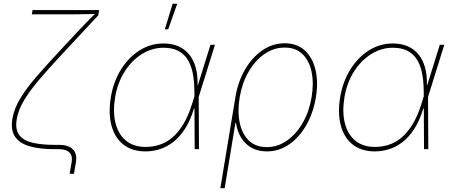

<svg xmlns="http://www.w3.org/2000/svg" viewBox="-20 -780 2353 1004"><path d="M344.2 128.9 354.5 68.4Q358.4 45.9 352.1 30.8Q345.7 15.6 329.1 7.8Q312.5 0 284.7 0H261.7Q190.9 0 138.2 -14.2Q85.4 -28.3 60.1 -63.2Q34.7 -98.1 44.9 -159.7Q54.2 -213.4 86.9 -266.8Q119.6 -320.3 170.9 -379.4Q222.2 -438.5 287.1 -508.3L379.4 -607.4Q391.6 -620.6 404.3 -633.8Q417 -647 429.9 -660.4Q442.9 -673.8 456.1 -687Q469.2 -700.2 482.4 -713.4L481.4 -707Q464.4 -706.5 447.3 -706.3Q430.2 -706.1 413.1 -705.8Q396 -705.6 378.9 -705.3Q361.8 -705.1 344.7 -705.1H146.5L150.4 -727.5H498.5L493.7 -699.7L301.8 -493.7Q236.8 -424.3 187.3 -366.2Q137.7 -308.1 106.7 -257.1Q75.7 -206.1 67.4 -156.2Q58.6 -103 80.6 -74Q102.5 -44.9 150.1 -33.7Q197.8 -22.5 265.6 -22.5H288.6Q338.4 -22.5 361.3 1.2Q384.3 24.9 377 68.4L366.7 128.9Z M741.2 11.7Q670.9 11.7 625.5 -23.9Q580.1 -59.6 563 -123.5Q545.9 -187.5 559.6 -271.5Q573.2 -353.5 613 -417Q652.8 -480.5 710.2 -516.6Q767.6 -552.7 834.5 -552.7Q878.4 -552.7 912.4 -538.1Q946.3 -523.4 969.2 -495.4Q992.2 -467.3 1003.4 -426.8Q1014.6 -386.2 1013.2 -334H1019V-274.4L1020.5 0H998L996.6 -302.7Q996.1 -360.4 986.6 -403.1Q977.1 -445.8 957.3 -474.1Q937.5 -502.4 907.2 -516.4Q877 -530.3 835 -530.3Q774.9 -530.3 721.7 -497.1Q668.5 -463.9 631.6 -405.5Q594.7 -347.2 582 -271.5Q569.3 -194.3 584.2 -135.7Q599.1 -77.1 638.9 -44.4Q678.7 -11.7 741.2 -11.7Q776.9 -11.7 811.5 -22.2Q846.2 -32.7 877.9 -58.3Q909.7 -84 937 -127.9Q964.4 -171.9 984.9 -238.3L1080.6 -545.9H1104L1018.6 -271.5L1000 -211.9H994.1Q974.6 -147.9 946.3 -104.7Q918 -61.5 884 -35.9Q850.1 -10.3 813.7 0.7Q777.3 11.7 741.2 11.7ZM841.8 -626.5 882.8 -760.3H906.7L859.4 -626.5Z M1132.3 204.1 1210.9 -271.5Q1224.1 -352.1 1261 -415.8Q1297.9 -479.5 1351.6 -516.6Q1405.3 -553.7 1468.8 -553.7Q1532.7 -553.7 1573.5 -516.6Q1614.3 -479.5 1629.6 -415.5Q1645 -351.6 1631.8 -271.5Q1618.7 -190.9 1582.3 -126.7Q1545.9 -62.5 1492.7 -25.4Q1439.5 11.7 1375 11.7Q1331.1 11.7 1297.4 -6.3Q1263.7 -24.4 1242.4 -57.9Q1221.2 -91.3 1213.9 -136.7H1210.9L1154.8 204.1ZM1375 -10.7Q1432.6 -10.7 1481.2 -45.2Q1529.8 -79.6 1563.5 -138.7Q1597.2 -197.8 1609.4 -271.5Q1621.6 -345.2 1609.4 -404.1Q1597.2 -462.9 1561.8 -497.1Q1526.4 -531.2 1468.8 -531.2Q1411.1 -531.2 1362.3 -497.1Q1313.5 -462.9 1279.5 -404.1Q1245.6 -345.2 1233.4 -271.5Q1221.2 -197.8 1233.4 -138.7Q1245.6 -79.6 1281.2 -45.2Q1316.9 -10.7 1375 -10.7Z M1940.4 11.7Q1870.1 11.7 1824.7 -23.9Q1779.3 -59.6 1762.2 -123.5Q1745.1 -187.5 1758.8 -271.5Q1772.5 -353.5 1812.3 -417Q1852.1 -480.5 1909.4 -516.6Q1966.8 -552.7 2033.7 -552.7Q2077.6 -552.7 2111.6 -538.1Q2145.5 -523.4 2168.5 -495.4Q2191.4 -467.3 2202.6 -426.8Q2213.9 -386.2 2212.4 -334H2218.3V-274.4L2219.7 0H2197.3L2195.8 -302.7Q2195.3 -360.4 2185.8 -403.1Q2176.3 -445.8 2156.5 -474.1Q2136.7 -502.4 2106.4 -516.4Q2076.2 -530.3 2034.2 -530.3Q1974.1 -530.3 1920.9 -497.1Q1867.7 -463.9 1830.8 -405.5Q1793.9 -347.2 1781.2 -271.5Q1768.6 -194.3 1783.4 -135.7Q1798.3 -77.1 1838.1 -44.4Q1877.9 -11.7 1940.4 -11.7Q1976.1 -11.7 2010.7 -22.2Q2045.4 -32.7 2077.1 -58.3Q2108.9 -84 2136.2 -127.9Q2163.6 -171.9 2184.1 -238.3L2279.8 -545.9H2303.2L2217.8 -271.5L2199.2 -211.9H2193.4Q2173.8 -147.9 2145.5 -104.7Q2117.2 -61.5 2083.3 -35.9Q2049.3 -10.3 2012.9 0.7Q1976.6 11.7 1940.4 11.7Z"/></svg>

Font: Inter Thin
Style: Italic
Weight: 250
Italic angle: -9.3988°
Designer: Rasmus Andersson
Foundry: rsms
Version: Version 4.001;git-66647c0bb